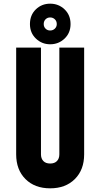

<svg xmlns="http://www.w3.org/2000/svg" viewBox="-20 -1009 546 1045"><path d="M253 -768Q208 -768 175.5 -799Q143 -830 143 -878Q143 -927 175 -958Q207 -989 253 -989Q299 -989 331.5 -958Q364 -927 364 -878Q364 -830 331.5 -799Q299 -768 253 -768ZM289 -878Q289 -894 278.5 -904Q268 -914 253 -914Q238 -914 228 -904Q218 -894 218 -878Q218 -863 228 -853Q238 -843 253 -843Q268 -843 278.5 -853Q289 -863 289 -878ZM438 -750V-169Q438 -85 387.5 -34.5Q337 16 253 16Q169 16 118.5 -34.5Q68 -85 68 -169V-750H203V-169Q203 -146 216 -132.5Q229 -119 253 -119Q277 -119 290 -132.5Q303 -146 303 -169V-750Z"/></svg>

Font: Mohave Bold
Style: Regular
Weight: 700
Designer: Gumpita Rahayu
Foundry: Tokotype
Version: Version 2.002;PS 002.002;hotconv 1.0.88;makeotf.lib2.5.64775